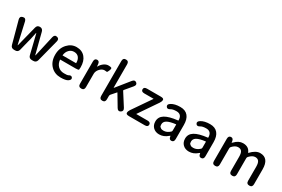

<svg xmlns="http://www.w3.org/2000/svg" viewBox="100 -2000 4720 3216"><g transform="rotate(30 2459.5 -392.0)"><path d="M231 0Q176 0 162 -53L47 -477Q31 -535 86 -549Q140 -563 154 -504L244 -104Q246 -96 248 -96Q250 -96 252 -105L351 -496Q364 -550 417 -550Q470 -550 484 -496L584 -105Q586 -96 588 -96Q590 -96 592 -104L682 -503Q696 -562 747 -549Q798 -537 783 -479L673 -53Q659 0 604 0H576Q521 0 508 -54L418 -422Q416 -431 413.5 -431Q411 -431 410 -423Q391 -325 384 -299Q376 -271 369 -242L322 -54Q309 0 254 0Z M1138 13Q1023 13 948 -63Q870 -142 870 -275Q870 -403 948 -486Q1020 -564 1121 -564Q1228 -564 1288 -492Q1346 -423 1346 -304Q1346 -273 1343 -259Q1340 -245 1284 -245H988Q983 -245 983 -240Q990 -167 1035.5 -122Q1081 -77 1153 -77Q1221 -77 1231 -84Q1281 -116 1304 -82Q1327 -47 1277 -14Q1237 13 1138 13ZM983 -330Q982 -325 987 -325H1241Q1246 -325 1246 -330Q1246 -396 1214.5 -435Q1183 -474 1123 -474Q1069 -474 1031 -436Q990 -395 983 -330Z M1532 0Q1474 0 1474 -60V-491Q1474 -550 1521 -552Q1568 -554 1573 -495L1576 -457Q1577 -451 1578.5 -451Q1580 -451 1586 -462Q1609 -504 1650.5 -534Q1692 -564 1736 -564Q1773 -564 1791 -555.5Q1809 -547 1790 -500Q1772 -454 1760.5 -457.5Q1749 -461 1722 -461Q1684 -461 1651 -435Q1613 -404 1598 -365Q1589 -343 1589 -319V-60Q1589 0 1532 0Z M1939 0Q1883 0 1883 -60V-737Q1883 -797 1939 -797Q1995 -797 1995 -737V-288Q1995 -283 1997 -283Q1999 -283 2009 -295L2201 -534Q2239 -581 2277 -550Q2315 -519 2276 -473L2160 -335Q2154 -327 2159 -319L2312 -79Q2344 -28 2299 0Q2253 28 2223 -24L2091 -245Q2088 -249 2085 -245L2007 -156Q1995 -142 1995 -123V-60Q1995 0 1939 0Z M2457 0Q2397 0 2397 -31Q2397 -62 2420 -96L2666 -454Q2669 -458 2664 -458H2487Q2427 -458 2427 -504Q2427 -550 2487 -550H2753Q2813 -550 2813 -520Q2813 -489 2790 -455L2545 -96Q2542 -92 2547 -92H2762Q2822 -92 2822 -46Q2822 0 2762 0Z M3044 13Q2972 13 2927 -30.5Q2882 -74 2882 -146Q2882 -234 2960.5 -282.5Q3039 -331 3205 -349Q3211 -350 3211 -356Q3209 -470 3106 -470Q3035 -470 3000 -448Q2949 -416 2926 -453Q2902 -491 2953 -523Q3018 -564 3126 -564Q3227 -564 3277 -502Q3326 -443 3326 -331V-59Q3326 0 3279 3Q3233 7 3225 -51L3224 -56Q3223 -63 3221 -63Q3219 -63 3205 -51Q3131 13 3044 13ZM3079 -78Q3141 -78 3199 -131Q3211 -142 3211 -159V-272Q3211 -277 3206 -276Q3093 -263 3041 -232Q2993 -203 2993 -154Q2993 -115 3005.5 -105.5Q3018 -96 3029 -87Q3040 -78 3079 -78Z M3619 13Q3547 13 3502 -30.5Q3457 -74 3457 -146Q3457 -234 3535.5 -282.5Q3614 -331 3780 -349Q3786 -350 3786 -356Q3784 -470 3681 -470Q3610 -470 3575 -448Q3524 -416 3501 -453Q3477 -491 3528 -523Q3593 -564 3701 -564Q3802 -564 3852 -502Q3901 -443 3901 -331V-59Q3901 0 3854 3Q3808 7 3800 -51L3799 -56Q3798 -63 3796 -63Q3794 -63 3780 -51Q3706 13 3619 13ZM3654 -78Q3716 -78 3774 -131Q3786 -142 3786 -159V-272Q3786 -277 3781 -276Q3668 -263 3616 -232Q3568 -203 3568 -154Q3568 -115 3580.5 -105.5Q3593 -96 3604 -87Q3615 -78 3654 -78Z M4122 0Q4064 0 4064 -60V-491Q4064 -550 4111 -553Q4157 -555 4164 -497L4166 -480Q4167 -473 4168.5 -473Q4170 -473 4182 -485Q4256 -564 4340 -564Q4454 -564 4490 -468Q4492 -463 4495 -467Q4586 -564 4671 -564Q4840 -564 4840 -346V-60Q4840 0 4783 0Q4725 0 4725 -60V-332Q4725 -402 4702.5 -433.5Q4680 -465 4633 -465Q4578 -465 4521 -403Q4509 -390 4509 -372V-60Q4509 0 4452 0Q4394 0 4394 -60V-332Q4394 -403 4372 -434Q4350 -465 4302 -465Q4247 -465 4191 -404Q4179 -390 4179 -372V-60Q4179 0 4122 0Z"/></g></svg>

Font: Resource Han Rounded CN Medium
Style: Regular
Weight: 500
Designer: Cyano Hao (round all glyphs); Ryoko NISHIZUKA 西塚涼子 (kana, bopomofo & ideographs); Paul D. Hunt (Latin, Greek & Cyrillic)
Foundry: Cyano Hao
Version: 0.990